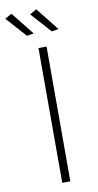

<svg xmlns="http://www.w3.org/2000/svg" viewBox="-120 -939 500 981"><g transform="rotate(-10 130.5 -448.0)"><path d="M14.2 -896 108.9 -776.9 73.2 -771 -21 -876ZM143.1 -896 237.8 -776.9 202.1 -771 107.9 -876ZM120.1 -699.2H162.1V0H120.1Z"/></g></svg>

Font: Montserrat-Arabic ExtraLight
Style: Regular
Weight: 275
Designer: Mohamed Gaber
Foundry: Kief Type Foundry
Version: Version 5.008;PS 005.008;hotconv 1.0.88;makeotf.lib2.5.64775